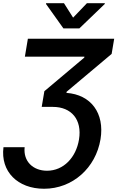

<svg xmlns="http://www.w3.org/2000/svg" viewBox="-20 -971 738 1207"><path d="M134.9 -45.5H1.8C-17.8 107.6 91.3 215.6 257.1 215.6C436.1 215.6 582 84.9 611.9 -95.9C638.8 -259.9 551.5 -376.4 397.7 -387.1L398.8 -394.2L681.8 -632.1L697.8 -727.3H155.2L136.4 -614.7H510.7L509.9 -609L258.9 -397.7L242.2 -299H312.5C428.3 -299 497.2 -219.8 476.6 -93.8C458.1 18.5 380 102.3 275.6 102.3C187.1 102.3 125.4 42.6 134.9 -45.5ZM269.2 -946 378.6 -792.6H479L638.5 -946L639.2 -951H526.6L439.6 -860.1L382.1 -951H269.9Z"/></svg>

Font: Margiela Sans Semi Bold
Style: Italic
Weight: 600
Italic angle: -9.39999°
Designer: Stefan Endress, Andreas Faust
Version: Version 1.100;FEAKit 1.0